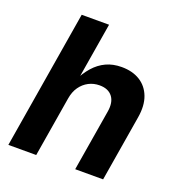

<svg xmlns="http://www.w3.org/2000/svg" viewBox="-131 -838 886 948"><g transform="rotate(20 311.5 -364.0)"><path d="M215.8 -316.1 163.4 0H17L137.6 -727.5H281.4L228.6 -409.6H216.6Q238.8 -455.6 266.9 -487.5Q294.9 -519.3 330.8 -536Q366.7 -552.7 412.2 -552.7Q469 -552.7 508.7 -528.1Q548.4 -503.4 565.8 -457.3Q583.2 -411.3 572.5 -347.2L514.9 0H368.2L421.7 -321.7Q430.4 -373 408.5 -401.7Q386.6 -430.4 340.5 -430.4Q309.8 -430.4 283.6 -416.9Q257.5 -403.3 239.6 -378Q221.7 -352.6 215.8 -316.1Z"/></g></svg>

Font: Adwaita Sans
Style: Italic
Weight: 400
Italic angle: -9.39999°
Designer: Rasmus Andersson
Foundry: rsms
Version: Version 4.001;git-9221beed3